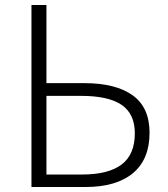

<svg xmlns="http://www.w3.org/2000/svg" viewBox="-20 -749 672 769"><path d="M106 -729H166V-416H318Q443 -416 511 -367.5Q579 -319 579 -217Q579 -111 512.5 -55.5Q446 0 322 0H106ZM520 -215Q520 -293 467 -329Q414 -365 305 -365H166V-50H308Q414 -50 467 -90Q520 -130 520 -215Z"/></svg>

Font: Merged Yaku Han JP Light
Style: Regular
Weight: 300
Designer: Ryoko NISHIZUKA 西塚涼子 (kana, bopomofo & ideographs); Paul D. Hunt (Latin, Greek & Cyrillic); Sandoll Communications 산돌커뮤니
Foundry: Adobe
Version: Version 2.004